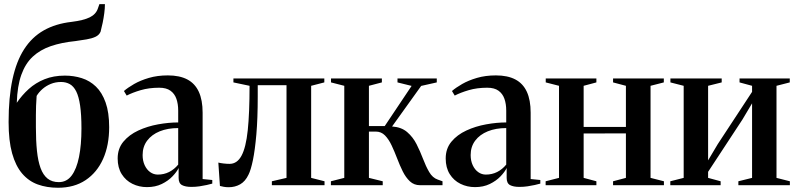

<svg xmlns="http://www.w3.org/2000/svg" viewBox="-20 -872 3750 904"><path d="M253 12Q200.5 12 157.8 -3.5Q115 -19 84.2 -55Q53.5 -91 37 -150.2Q20.5 -209.5 20.5 -297.5Q20.5 -413.5 38.8 -498.5Q57 -583.5 93.8 -640.5Q130.5 -697.5 186.2 -729Q242 -760.5 317 -769Q373.5 -776 402.8 -790.5Q432 -805 441 -832.5L448 -852.5H474Q474 -832.5 471 -810Q468 -787.5 463.5 -765.2Q459 -743 453.5 -722.5Q446.5 -706.5 429 -698.5Q411.5 -690.5 387 -686.5Q362.5 -682.5 334.5 -678.5Q269.5 -672 219.2 -654.8Q169 -637.5 134.2 -605.2Q99.5 -573 80.5 -520Q61.5 -467 59 -388Q83 -423.5 115.2 -452.8Q147.5 -482 189.8 -499Q232 -516 285.5 -516Q327.5 -516 365.2 -504Q403 -492 431.8 -464.2Q460.5 -436.5 477.2 -389.5Q494 -342.5 494 -273Q494 -188 465.5 -124Q437 -60 383.2 -24Q329.5 12 253 12ZM257 -14.5Q294 -14.5 317.2 -45.2Q340.5 -76 352 -132.8Q363.5 -189.5 363.5 -267Q363.5 -332.5 357.2 -375Q351 -417.5 338.8 -441.8Q326.5 -466 308.5 -476Q290.5 -486 267.5 -486Q241 -486 218.8 -476.8Q196.5 -467.5 179.8 -452.8Q163 -438 152.5 -420.5Q150.5 -394.5 149.8 -373.5Q149 -352.5 149 -329.2Q149 -306 149 -273Q149 -210 154 -161.8Q159 -113.5 171 -80.8Q183 -48 204 -31.2Q225 -14.5 257 -14.5Z M672 9Q635 9 603.5 -6.5Q572 -22 553 -52.2Q534 -82.5 534 -126Q534 -172.5 561 -205Q588 -237.5 631.2 -257.5Q674.5 -277.5 724.2 -286.5Q774 -295.5 819 -295.5V-351.5Q819 -382.5 810.5 -406.8Q802 -431 782.5 -445Q763 -459 729.5 -459Q681.5 -459 642.5 -447.5Q603.5 -436 576.5 -422L563.5 -443.5Q582 -459.5 611.5 -476.5Q641 -493.5 681 -505.2Q721 -517 770.5 -517Q825.5 -517 861.8 -498Q898 -479 916 -440Q934 -401 934 -341.5V-29L979.5 -24.5V-7.5Q969 -4.5 953.5 -1Q938 2.5 919.8 5.2Q901.5 8 881 8Q853 8 837 -0.5Q821 -9 821 -34.5V-81Q812.5 -63 792.2 -41.8Q772 -20.5 741.8 -5.8Q711.5 9 672 9ZM723 -50Q752 -50 776.2 -62.2Q800.5 -74.5 819 -97V-269Q770 -269 732.2 -253.8Q694.5 -238.5 673 -210Q651.5 -181.5 651.5 -142Q651.5 -115 661.2 -94Q671 -73 687.2 -61.5Q703.5 -50 723 -50Z M1057 9.5Q1043.5 9.5 1033.2 7.5Q1023 5.5 1015.5 3.5L1008 -106.5Q1018 -104 1033 -102.2Q1048 -100.5 1061 -100.5Q1096.5 -100.5 1117.2 -139Q1138 -177.5 1146.5 -258.8Q1155 -340 1155 -468L1079 -484V-502.5H1507V-484L1445 -468V-34.5L1508 -18.5V0H1260V-18.5L1329 -34.5V-471H1193.5V-417.5Q1193.5 -313.5 1187 -239.2Q1180.5 -165 1170.8 -118Q1161 -71 1150 -49.5Q1135 -18 1110.8 -4.2Q1086.5 9.5 1057 9.5Z M1538 0V-18.5L1601 -34.5V-468L1538.5 -484V-502.5H1778V-484L1717 -468V-278.5H1791.5L1918 -467.5L1851.5 -484V-502.5H2036.5V-484L1963 -467.5L1826 -276.5Q1870 -273.5 1897.2 -250Q1924.5 -226.5 1941.5 -192.8Q1958.5 -159 1971.8 -124Q1985 -89 2000.8 -62Q2016.5 -35 2041 -26.5L2063.5 -18.5V0H1957.5Q1929.5 0 1910 -18.2Q1890.5 -36.5 1876.2 -65.2Q1862 -94 1849.8 -126.2Q1837.5 -158.5 1824 -187.2Q1810.5 -216 1792.8 -234.2Q1775 -252.5 1749 -252.5H1717V-34.5L1782 -18.5V0Z M2216.5 9Q2179.5 9 2148 -6.5Q2116.5 -22 2097.5 -52.2Q2078.5 -82.5 2078.5 -126Q2078.5 -172.5 2105.5 -205Q2132.5 -237.5 2175.8 -257.5Q2219 -277.5 2268.8 -286.5Q2318.5 -295.5 2363.5 -295.5V-351.5Q2363.5 -382.5 2355 -406.8Q2346.5 -431 2327 -445Q2307.5 -459 2274 -459Q2226 -459 2187 -447.5Q2148 -436 2121 -422L2108 -443.5Q2126.5 -459.5 2156 -476.5Q2185.5 -493.5 2225.5 -505.2Q2265.5 -517 2315 -517Q2370 -517 2406.2 -498Q2442.5 -479 2460.5 -440Q2478.5 -401 2478.5 -341.5V-29L2524 -24.5V-7.5Q2513.5 -4.5 2498 -1Q2482.5 2.5 2464.2 5.2Q2446 8 2425.5 8Q2397.5 8 2381.5 -0.5Q2365.5 -9 2365.5 -34.5V-81Q2357 -63 2336.8 -41.8Q2316.5 -20.5 2286.2 -5.8Q2256 9 2216.5 9ZM2267.5 -50Q2296.5 -50 2320.8 -62.2Q2345 -74.5 2363.5 -97V-269Q2314.5 -269 2276.8 -253.8Q2239 -238.5 2217.5 -210Q2196 -181.5 2196 -142Q2196 -115 2205.8 -94Q2215.5 -73 2231.8 -61.5Q2248 -50 2267.5 -50Z M2549 0V-18.5L2612 -34.5V-468L2549.5 -484V-502.5H2788V-484L2728 -468V-274.5H2927V-468L2866.5 -484V-502.5H3105.5V-484L3043 -468V-34.5L3106 -18.5V0H2866.5V-18.5L2927 -34.5V-244L2728 -243.5V-34.5L2788 -18.5V0Z M3136 0V-18.5L3199 -34.5V-468L3136.5 -484V-502.5H3378V-484L3314 -468V-117L3359.5 -193.5L3521 -439.5V-468L3462 -484V-502.5H3698.5V-484L3636 -468V-34.5L3699 -18.5V0H3456.5V-18.5L3521 -34.5V-385.5L3475.5 -309L3314 -63V-34.5L3373 -18.5V0Z"/></svg>

Font: Merriweather 144pt SemiBold
Style: Regular
Weight: 600
Version: Version 2.100